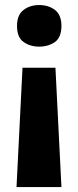

<svg xmlns="http://www.w3.org/2000/svg" viewBox="-20 -566 312 766"><path d="M45.9 180.2H225.1L201.2 -295.9H69.8ZM225.1 -462.9C225.1 -492.2 216.3 -513.2 199.2 -526.4C181.6 -539.6 160.6 -545.9 136.2 -545.9C112.3 -545.9 91.3 -539.6 74.2 -526.4C56.6 -513.2 47.9 -492.2 47.9 -462.9C47.9 -432.1 56.6 -410.6 74.2 -398.4C91.3 -386.2 112.3 -379.9 136.2 -379.9C160.6 -379.9 181.6 -386.2 199.2 -398.4C216.3 -410.6 225.1 -432.1 225.1 -462.9Z"/></svg>

Font: Avrile Sans
Style: Bold
Weight: 700
Designer: Monotype Design Team, Google (font), Stefan Peev (BGR Cyrillic), Cristiano Sobral (main changes)
Foundry: The Avrile Sans Project Authors
Version: Version 3.110